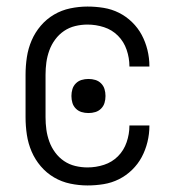

<svg xmlns="http://www.w3.org/2000/svg" viewBox="-20 -558 540 586"><path d="M247 8Q221 8 194.5 2.5Q168 -3 145 -16.5Q122 -30 104.5 -50.5Q87 -71 76.5 -95.5Q66 -120 62 -146.5Q58 -173 58 -200V-330Q58 -357 62 -383.5Q66 -410 76.5 -434.5Q87 -459 104.5 -479.5Q122 -500 145 -513.5Q168 -527 194.5 -532.5Q221 -538 247 -538Q272 -538 296.5 -534Q321 -530 343 -519Q365 -508 383 -490.5Q401 -473 412.5 -451.5Q424 -430 430 -405.5Q436 -381 436 -356Q436 -356 436 -355.5Q436 -355 436 -355H375Q375 -355 375 -355.5Q375 -356 375 -356Q375 -381 366.5 -406Q358 -431 340 -449Q322 -467 297.5 -475Q273 -483 247 -483Q228 -483 209.5 -478.5Q191 -474 175.5 -463.5Q160 -453 148.5 -437.5Q137 -422 130.5 -404Q124 -386 121.5 -367.5Q119 -349 119 -330V-200Q119 -181 121.5 -162.5Q124 -144 130.5 -126Q137 -108 148.5 -92.5Q160 -77 175.5 -66.5Q191 -56 209.5 -51.5Q228 -47 247 -47Q273 -47 297.5 -55Q322 -63 340 -81Q358 -99 366.5 -124Q375 -149 375 -174Q375 -174 375 -174.5Q375 -175 375 -175H436Q436 -175 436 -174.5Q436 -174 436 -174Q436 -149 430 -124.5Q424 -100 412.5 -78.5Q401 -57 383 -39.5Q365 -22 343 -11Q321 0 296.5 4Q272 8 247 8ZM250 -213Q239 -213 229 -216Q219 -219 211.5 -226.5Q204 -234 201 -244Q198 -254 198 -265Q198 -276 201 -286Q204 -296 211.5 -303.5Q219 -311 229 -314Q239 -317 250 -317Q261 -317 271 -314Q281 -311 288.5 -303.5Q296 -296 299 -286Q302 -276 302 -265Q302 -254 299 -244Q296 -234 288.5 -226.5Q281 -219 271 -216Q261 -213 250 -213Z"/></svg>

Font: Iosevka Term Light
Style: Regular
Weight: 300
Monospace: yes
Designer: Belleve Invis
Foundry: Belleve Invis
Version: Version 9.0.1; ttfautohint (v1.8.3)